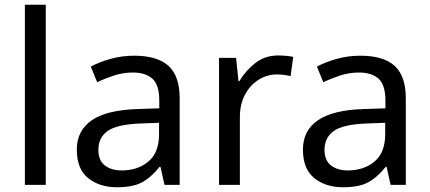

<svg xmlns="http://www.w3.org/2000/svg" viewBox="-20 -780 1813 810"><path d="M173 0H85V-760H173Z M546 -545Q644 -545 691 -502Q738 -459 738 -365V0H674L657 -76H653Q618 -32 579.5 -11Q541 10 473 10Q400 10 352 -28.5Q304 -67 304 -149Q304 -229 367 -272.5Q430 -316 561 -320L652 -323V-355Q652 -422 623 -448Q594 -474 541 -474Q499 -474 461 -461.5Q423 -449 390 -433L363 -499Q398 -518 446 -531.5Q494 -545 546 -545ZM572 -259Q472 -255 433.5 -227Q395 -199 395 -148Q395 -103 422.5 -82Q450 -61 493 -61Q561 -61 606 -98.5Q651 -136 651 -214V-262Z M1154 -546Q1169 -546 1186.5 -544.5Q1204 -543 1217 -540L1206 -459Q1193 -462 1177.5 -464Q1162 -466 1148 -466Q1107 -466 1071 -443.5Q1035 -421 1013.5 -380.5Q992 -340 992 -286V0H904V-536H976L986 -438H990Q1016 -482 1057 -514Q1098 -546 1154 -546Z M1500 -545Q1598 -545 1645 -502Q1692 -459 1692 -365V0H1628L1611 -76H1607Q1572 -32 1533.5 -11Q1495 10 1427 10Q1354 10 1306 -28.5Q1258 -67 1258 -149Q1258 -229 1321 -272.5Q1384 -316 1515 -320L1606 -323V-355Q1606 -422 1577 -448Q1548 -474 1495 -474Q1453 -474 1415 -461.5Q1377 -449 1344 -433L1317 -499Q1352 -518 1400 -531.5Q1448 -545 1500 -545ZM1526 -259Q1426 -255 1387.5 -227Q1349 -199 1349 -148Q1349 -103 1376.5 -82Q1404 -61 1447 -61Q1515 -61 1560 -98.5Q1605 -136 1605 -214V-262Z"/></svg>

Font: Noto Sans Grantha
Style: Regular
Weight: 400
Designer: Monotype Design Team
Foundry: Monotype Imaging Inc.
Version: Version 2.003; ttfautohint (v1.8.4.7-5d5b)